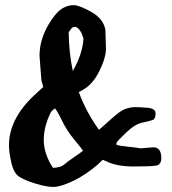

<svg xmlns="http://www.w3.org/2000/svg" viewBox="-20 -696 673 752"><path d="M611.8 -76.7Q611.8 -50.8 591.1 -47.4Q570.3 -43.9 504.4 -43.9Q438.5 -43.9 397.9 -63.5L382.3 -70.3L363.3 -51.8Q315.4 -10.7 266.4 12.7Q217.3 36.1 189.2 36.1Q161.1 36.1 118.4 22.9Q75.7 9.8 54.4 -4.4Q33.2 -18.6 24.2 -60.1Q15.1 -101.6 15.1 -126Q15.1 -228.5 110.4 -319.3L149.4 -355.5L142.1 -381.8L134.8 -477.5Q134.8 -549.3 181.6 -618.2Q204.6 -651.9 225.3 -663.8Q246.1 -675.8 268.1 -675.8Q290 -675.8 336.7 -649.9Q383.3 -624 392.6 -581.1L395 -505.9Q395 -469.7 368.9 -417.2Q342.8 -364.7 304.2 -343.8Q293.9 -338.4 288.6 -335.4Q317.9 -256.3 367.7 -187.5Q382.3 -199.7 417 -231.2Q451.7 -262.7 471.4 -269.5Q491.2 -276.4 509 -276.4Q526.9 -276.4 558.1 -273.9Q589.4 -271.5 589.4 -251Q589.4 -230.5 578.1 -226.1Q566.9 -221.7 537.6 -215.8Q508.3 -210 473.1 -175.8Q437.5 -141.6 436.5 -136.7L435.5 -129.4Q444.8 -125 479.5 -121.6Q514.2 -118.2 520.3 -116.7Q526.4 -115.2 533.7 -115.2L580.1 -119.1Q611.8 -119.1 611.8 -76.7ZM272.9 -590.8Q268.1 -590.8 263.4 -587.9Q258.8 -585 249 -569.3Q250 -490.2 265.1 -418Q302.7 -482.4 307.1 -544.9L299.8 -565.4Q286.6 -590.8 272.9 -590.8ZM151.4 -147.9Q151.4 -93.3 187.5 -38.6Q217.3 -39.6 230.5 -51Q243.7 -62.5 270.3 -80.6Q296.9 -98.6 305.2 -106Q297.4 -117.2 269.5 -150.9Q241.7 -184.6 223.1 -222.9Q204.6 -261.2 195.3 -271.5Q189.5 -267.6 180.2 -258.3Q151.9 -203.1 151.4 -148.4Z"/></svg>

Font: Drukaatie burti
Style: Bold
Weight: 700
Version: Version 0.14